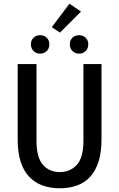

<svg xmlns="http://www.w3.org/2000/svg" viewBox="-20 -999 640 1031"><path d="M301 12Q250 12 208.5 -3Q167 -18 137 -49.5Q107 -81 91 -130.5Q75 -180 75 -249V-655H176V-243Q176 -153 210.5 -114Q245 -75 301 -75Q357 -75 392.5 -114Q428 -153 428 -243V-655H525V-249Q525 -180 509 -130.5Q493 -81 464 -49.5Q435 -18 393.5 -3Q352 12 301 12ZM195 -711Q174 -711 160 -725Q146 -739 146 -761Q146 -783 160 -796.5Q174 -810 195 -810Q217 -810 231 -796.5Q245 -783 245 -761Q245 -739 231 -725Q217 -711 195 -711ZM405 -711Q383 -711 369 -725Q355 -739 355 -761Q355 -783 369 -796.5Q383 -810 405 -810Q426 -810 440 -796.5Q454 -783 454 -761Q454 -739 440 -725Q426 -711 405 -711ZM302 -824 258 -853 353 -979 415 -937Z"/></svg>

Font: SauceCodePro Nerd Font Mono
Style: Regular
Weight: 500
Monospace: yes
Designer: Paul D. Hunt, Teo Tuominen
Foundry: Adobe Systems Incorporated
Version: Version 2.030;PS 1.000;hotconv 16.6.51;makeotf.lib2.5.65220;